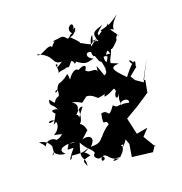

<svg xmlns="http://www.w3.org/2000/svg" viewBox="-162 -990 1160 1225"><g transform="rotate(-20 418.0 -377.5)"><path d="M297 -256C315 -328 260 -266 315 -323C293 -314 344 -346 288 -382C381 -358 323 -338 390 -385C435 -385 458 -339 463 -351C525 -356 504 -376 499 -343C559 -353 578 -393 578 -352C553 -323 567 -286 594 -335C557 -262 605 -246 579 -258C573 -288 646 -291 633 -254C545 -274 561 -242 529 -274C466 -188 502 -265 442 -250C420 -144 454 -222 463 -169C409 -138 387 -91 392 -108C357 -51 293 -88 295 -63C363 -117 326 -152 273 -136C328 -183 327 -190 322 -176C318 -223 286 -252 258 -227C277 -230 313 -216 316 -323C341 -346 337 -321 350 -339L265 -227ZM754 -454C738 -536 697 -509 753 -464C774 -522 725 -478 676 -412C608 -481 586 -509 656 -511C616 -533 569 -532 580 -585C616 -588 585 -568 598 -591C623 -634 621 -601 626 -589C588 -599 577 -580 552 -575C576 -491 562 -476 544 -472C510 -562 520 -559 512 -508C509 -548 444 -502 433 -563C378 -501 403 -549 444 -547C478 -610 349 -541 402 -546C405 -581 360 -575 329 -521C325 -596 330 -541 253 -522C228 -500 230 -466 211 -478C244 -513 229 -446 224 -447C170 -431 207 -387 160 -447C139 -397 185 -415 193 -354C166 -397 200 -393 132 -286C218 -338 203 -327 211 -358C145 -395 131 -371 193 -328C184 -328 103 -288 109 -313C160 -332 180 -263 111 -223C161 -217 212 -188 190 -210C143 -217 164 -197 116 -189C81 -225 36 -178 79 -212C-6 -158 73 -154 5 -212C79 -205 83 -132 75 -158C78 -85 32 -91 91 -146C43 -117 111 -83 140 -87C86 -133 173 -148 226 -136C161 -132 194 -161 168 -119C143 -92 209 -114 198 -101C117 -5 179 -44 171 -61C253 -56 237 -55 288 -70C239 -29 234 -89 286 -23C214 -6 233 -4 245 36C256 -44 203 9 249 -123C280 -61 311 -60 318 -26C282 -14 340 51 366 -12C304 64 393 35 356 9C390 -1 385 48 452 58C386 74 413 42 460 53C537 -18 460 -17 507 -17C464 35 553 -49 528 -54L529 -47L544 -6L530 78L668 95L695 54V67L644 -18L687 -64L611 -51L586 -163L673 -214L764 -274L779 -355L769 -360L836 -486L764 -344L717 -377L698 -408ZM667 -791C679 -769 682 -763 617 -749C637 -738 611 -748 559 -683C644 -760 544 -703 641 -779C579 -759 556 -756 583 -691C496 -714 562 -702 572 -704C511 -674 508 -636 521 -609C539 -625 536 -512 581 -587C628 -585 590 -566 555 -489C584 -565 593 -511 607 -521C610 -572 630 -563 646 -638C618 -570 704 -667 695 -659C691 -668 714 -706 717 -673C705 -707 677 -727 681 -736C732 -715 658 -720 752 -812C675 -751 624 -747 561 -701L681 -761ZM430 -791C387 -740 413 -809 349 -793C332 -790 276 -790 335 -782C332 -811 269 -733 293 -745C294 -805 192 -704 185 -745C297 -702 248 -647 319 -647C237 -591 312 -652 274 -641C296 -553 228 -589 318 -596C357 -615 331 -573 376 -630C399 -625 382 -590 404 -616C456 -578 467 -584 515 -597C452 -622 493 -679 539 -618C521 -627 523 -713 559 -742C541 -661 538 -686 451 -728C488 -706 466 -732 421 -776C461 -776 489 -843 459 -815C488 -884 397 -836 445 -792L482 -806Z"/></g></svg>

Font: Hussar Lance
Style: Italic
Weight: 700
Foundry: Cannot Into Space Fonts, PlusOne Fonts
Version: Version 2.27